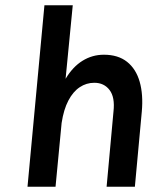

<svg xmlns="http://www.w3.org/2000/svg" viewBox="-20 -706 601 726"><path d="M84 0 148 -686H255.1L228 -408Q255.1 -453.4 292 -476.2Q329 -499.1 372.7 -499.1Q426.7 -499.1 460.5 -472.2Q494.2 -445.4 508.1 -397.1Q522 -348.7 516.2 -284L490 0H383.1L409.1 -284Q415.2 -338.1 394.4 -365.5Q373.6 -393 336.5 -393Q306.6 -393 281.5 -376.3Q256.3 -359.6 238.6 -325.9Q220.8 -292.2 213 -241L190 0Z"/></svg>

Font: Karla
Style: Italic
Weight: 400
Italic angle: -8°
Designer: Jonathan Pinhorn
Version: Version 2.004;gftools[0.9.33]